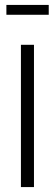

<svg xmlns="http://www.w3.org/2000/svg" viewBox="-20 -760 222 780"><path d="M65 0V-578H118V0ZM6 -700V-740H178V-700Z"/></svg>

Font: Oswald ExtraLight
Style: Regular
Weight: 250
Designer: Vernon Adams
Foundry: Vernon Adams
Version: Version 4.103;gftools[0.9.33.dev8+g029e19f]